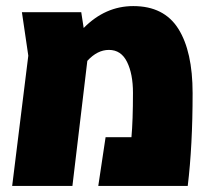

<svg xmlns="http://www.w3.org/2000/svg" viewBox="-20 -611 693 631"><path d="M613 -305Q613 -132 597 0H303L327 -160H412Q417 -215 417 -306Q417 -368 397.5 -407.5Q378 -447 338 -447Q300 -447 267 -411L218 0H20L73 -428L52 -571H247L255 -519Q326 -591 418 -591Q519 -591 566 -516.5Q613 -442 613 -305Z"/></svg>

Font: FiraGO Heavy
Style: Regular
Weight: 900
Designer: bBox Type
Foundry: bBox Type GmbH
Version: Version 1.001